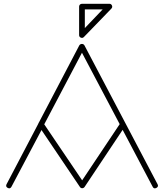

<svg xmlns="http://www.w3.org/2000/svg" viewBox="-20 -984 871 1019"><path d="M15.1 -6.8C13.7 -3.9 12.7 -1 12.7 1.5C12.7 6.3 15.6 10.3 21 13.2C23.9 14.6 26.9 15.6 29.3 15.6C34.2 15.1 38.1 12.2 41 6.8L200.2 -293.9L403.8 7.8C409.7 17.6 422.9 17.1 429.2 7.8L630.9 -294.9L790 6.8C793 12.7 796.9 15.6 801.8 15.6C804.2 15.6 807.1 14.6 810.1 13.2C815.4 10.3 818.4 6.3 818.4 1.5C818.4 -1 817.4 -3.9 815.9 -6.8L428.2 -743.2C422.4 -753.4 407.2 -753.4 400.9 -743.2L187 -335C185.1 -332.5 183.6 -329.6 183.1 -327.1ZM415 -704.1 615.2 -325.2 416 -26.9 214.8 -324.2ZM399.9 -797.9C399.9 -791.5 402.8 -786.6 409.2 -784.2C411.1 -783.2 413.1 -782.7 415 -782.7C418.5 -782.7 421.9 -784.2 424.8 -787.1L570.8 -938C574.2 -941.4 575.7 -945.3 575.7 -948.7C575.7 -950.7 575.2 -952.6 574.2 -955.1C571.3 -960.9 566.9 -963.9 561 -963.9H415C405.8 -963.9 399.9 -957 399.9 -949.2ZM430.2 -934.1H524.9L430.2 -835Z"/></svg>

Font: Nemoy
Style: Light
Weight: 300
Designer: BSozoo
Foundry: BSozoo
Version: Version 001.000